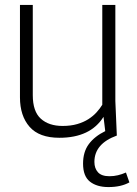

<svg xmlns="http://www.w3.org/2000/svg" viewBox="-20 -550 555 779"><path d="M420 209Q373 209 345 187Q317 165 317 114Q317 66 340.5 34.5Q364 3 407 -18L400 -76Q347 9 221 9Q139 9 100 -35.5Q61 -80 61 -155V-530H113V-164Q113 -98 145.5 -68.5Q178 -39 234 -39Q267 -39 293 -46.5Q319 -54 338.5 -66.5Q358 -79 372 -94.5Q386 -110 395 -125V-530H448V-140L454 0Q363 33 363 107Q363 133 377.5 149Q392 165 424 165Q442 165 458.5 161Q475 157 491 150L505 190Q471 209 420 209Z"/></svg>

Font: Tanohe Sans Light
Style: Regular
Weight: 300
Designer: Village Type and Design LLC & Cristiano Sobral
Foundry: Cooper Hewitt Smithsonian Design Museum
Version: Version 1.00;September 29, 2021;FontCreator 13.0.0.2655 64-b